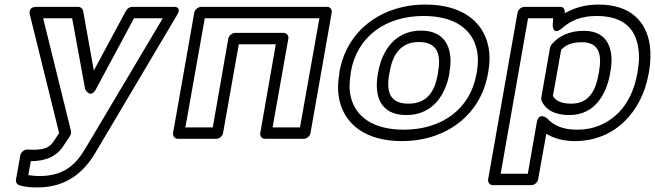

<svg xmlns="http://www.w3.org/2000/svg" viewBox="-20 -583 2869 841"><path d="M115 123C183 123 232 100 261 51L287 12C291 5 292 -3 291 -9L169 -503H296L353 -192C353 -192 376 -148 400 -192L567 -503H693L353 69C313 136 262 188 153 188C134 188 117 186 104 184ZM99 72C88 72 72 82 69 97L50 204C48 214 54 225 64 228C88 236 114 238 144 238C275 238 349 167 396 89L756 -518C779 -557 739 -553 739 -553H558C549 -553 538 -546 532 -536L391 -274L344 -536C342 -544 334 -553 323 -553H141C99 -553 111 -518 111 -518L239 0L219 30C201 58 185 73 124 73C118 73 109 72 99 72Z M1294 -25H1174L1243 -414C1246 -429 1233 -439 1222 -439H1010C995 -439 982 -425 980 -414L912 -25H792L877 -503H1379ZM1311 25C1322 25 1337 15 1340 0L1433 -528C1435 -539 1428 -553 1413 -553H861C850 -553 834 -543 831 -528L738 0C736 11 744 25 759 25H928C939 25 954 15 957 0L1026 -389H1188L1120 0C1118 11 1125 25 1140 25Z M1835 -513C1977 -513 2049 -451 2068 -367C2075 -338 2075 -305 2069 -269L2067 -259C2040 -105 1915 -15 1749 -15C1607 -15 1535 -77 1516 -161C1509 -190 1510 -223 1516 -259L1517 -269C1544 -423 1669 -513 1835 -513ZM2117 -259 2119 -269C2126 -311 2126 -349 2118 -385C2094 -490 2002 -563 1844 -563C1650 -563 1499 -449 1467 -269L1466 -259C1459 -217 1459 -179 1467 -143C1491 -38 1582 35 1740 35C1934 35 2085 -79 2117 -259ZM1949 -269C1965 -357 1941 -449 1824 -449C1708 -449 1652 -356 1637 -269L1635 -259C1619 -169 1641 -79 1760 -79C1877 -79 1932 -170 1948 -259ZM1899 -269 1898 -259C1884 -181 1850 -129 1769 -129C1687 -129 1671 -181 1685 -259L1687 -269C1700 -345 1736 -399 1815 -399C1895 -399 1913 -346 1899 -269Z M2441 -459C2478 -491 2522 -513 2593 -513C2716 -513 2764 -453 2776 -372C2781 -342 2780 -308 2773 -270L2771 -259C2751 -148 2693 -69 2605 -33C2576 -21 2544 -15 2507 -15C2441 -15 2403 -36 2376 -65C2376 -65 2340 -95 2331 -46L2292 178H2173L2293 -503H2403L2401 -474C2401 -474 2400 -424 2441 -459ZM2434 -553H2277C2266 -553 2250 -543 2247 -528L2118 203C2116 214 2124 228 2139 228H2308C2319 228 2334 218 2337 203L2373 3C2404 22 2445 35 2498 35C2676 35 2792 -97 2821 -259L2823 -270C2830 -312 2831 -351 2826 -387C2811 -485 2746 -563 2602 -563C2543 -563 2496 -549 2454 -525C2455 -539 2451 -553 2434 -553ZM2474 -79C2589 -79 2637 -176 2652 -259L2654 -270C2669 -353 2652 -448 2538 -448C2475 -448 2427 -426 2395 -387C2392 -383 2390 -377 2389 -373L2351 -156C2350 -151 2351 -146 2352 -143C2369 -102 2410 -79 2474 -79ZM2483 -129C2435 -129 2413 -143 2402 -163L2438 -365C2456 -384 2481 -398 2529 -398C2604 -398 2617 -345 2604 -270L2602 -259C2589 -183 2557 -129 2483 -129Z"/></svg>

Font: Asimov
Style: XWidOuIt
Weight: 500
Designer: Google
Version: Version 2.000980; 2014